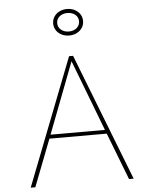

<svg xmlns="http://www.w3.org/2000/svg" viewBox="-69 -1186 965 1241"><g transform="rotate(-5 413.0 -565.0)"><path d="M79 0 400 -825H426L747 0H717L599 -305H227L109 0ZM236.5 -330H589.5L413 -791ZM413 -958Q386 -958 364 -969Q342 -980 329 -999.5Q316 -1019 316 -1044Q316 -1069 329 -1088.5Q342 -1108 364 -1119Q386 -1130 413 -1130Q440 -1130 462 -1119Q484 -1108 497 -1088.5Q510 -1069 510 -1044Q510 -1019 497 -999.5Q484 -980 462 -969Q440 -958 413 -958ZM413 -984Q444 -984 464 -1001Q484 -1018 484 -1044Q484 -1070.5 464 -1087.2Q444 -1104 413 -1104Q382.5 -1104 362.2 -1087.2Q342 -1070.5 342 -1044Q342 -1018 362.2 -1001Q382.5 -984 413 -984Z"/></g></svg>

Font: Spartan Thin Thin
Style: Regular
Weight: 250
Version: Version 1.004